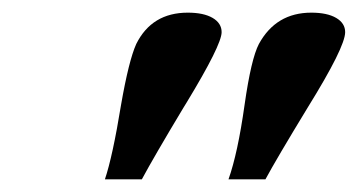

<svg xmlns="http://www.w3.org/2000/svg" viewBox="-20 -743 563 302"><path d="M145 -460.9Q157.2 -497.1 170.4 -578.1Q182.6 -647.9 194.3 -673.8Q218.8 -723.1 275.4 -723.1Q300.3 -723.1 314.5 -714.8Q328.6 -706.5 328.6 -692.4Q328.6 -672.4 273.4 -581.5Q270 -576.2 268.6 -573.7Q221.7 -495.6 203.1 -460.9ZM339.4 -460.9Q354 -502 364.7 -578.1Q375 -650.4 387.2 -673.8Q414.1 -723.1 469.7 -723.1Q494.6 -723.1 508.8 -714.8Q522.9 -706.5 522.9 -692.4Q522.9 -668.9 463.9 -573.7Q414.6 -492.7 397.5 -460.9Z"/></svg>

Font: Elstob 6pt
Style: Italic
Weight: 700
Italic angle: -20°
Designer: Peter S. Baker
Version: Version 1.015